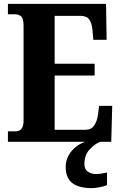

<svg xmlns="http://www.w3.org/2000/svg" viewBox="-20 -734 625 994"><path d="M21 0V-54H60Q102 -54 102 -109V-600Q102 -639 89 -649.5Q76 -660 59 -660H21V-714H529L532 -528H463L459 -576Q456 -613 442.5 -632.5Q429 -652 396 -652H263V-404H470V-343H263V-62H421Q452 -62 467 -83.5Q482 -105 487 -138L493 -186H561L556 0ZM456 240Q388 240 354 213.5Q320 187 320 130Q320 99 334.5 72Q349 45 373 26Q397 7 423 0H499Q472 10 444.5 39Q417 68 417 115Q417 142 434.5 154.5Q452 167 478 167Q500 167 534 159V224Q520 231 494.5 235.5Q469 240 456 240Z"/></svg>

Font: Noto Serif Ethiopic Condensed ExtraBold
Style: Regular
Weight: 800
Width: 3
Designer: Monotype Design Team
Foundry: Monotype Imaging Inc.
Version: Version 2.102; ttfautohint (v1.8.4.7-5d5b)